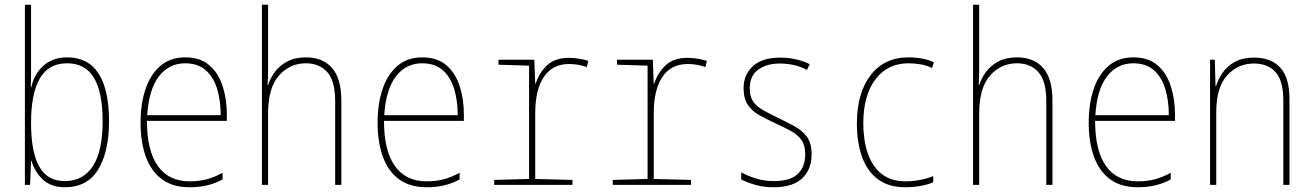

<svg xmlns="http://www.w3.org/2000/svg" viewBox="-20 -780 5540 810"><path d="M253 10Q197 10 162.5 -21Q128 -52 113 -101H111L107 0H85V-760H111V-503Q111 -483 111 -457Q111 -431 110 -412H112Q124 -468 163.5 -503Q203 -538 263 -538Q352 -538 396 -469.5Q440 -401 440 -268Q440 -141 394.5 -65.5Q349 10 253 10ZM253 -16Q331 -16 372 -79.5Q413 -143 413 -268Q413 -390 376.5 -451.5Q340 -513 263 -513Q185 -513 148 -449Q111 -385 111 -262Q111 -139 145.5 -77.5Q180 -16 253 -16Z M780 10Q709 10 663 -24Q617 -58 595 -119.5Q573 -181 573 -262Q573 -341 593.5 -403Q614 -465 656 -501.5Q698 -538 761 -538Q825 -538 863.5 -504.5Q902 -471 919.5 -416Q937 -361 937 -296V-270H600Q600 -144 646 -79.5Q692 -15 780 -15Q819 -15 851.5 -23.5Q884 -32 919 -51V-23Q890 -7 855.5 1.5Q821 10 780 10ZM911 -294Q911 -357 895.5 -406.5Q880 -456 847 -484.5Q814 -513 761 -513Q693 -513 650.5 -458Q608 -403 601 -294Z M1085 0V-760H1111V-494Q1111 -472 1110.5 -456Q1110 -440 1109 -421H1111Q1120 -450 1139.5 -476.5Q1159 -503 1191.5 -520.5Q1224 -538 1271 -538Q1342 -538 1381 -493Q1420 -448 1420 -356V0H1394V-353Q1394 -439 1360.5 -476Q1327 -513 1270 -513Q1203 -513 1157 -461.5Q1111 -410 1111 -300V0Z M1780 10Q1709 10 1663 -24Q1617 -58 1595 -119.5Q1573 -181 1573 -262Q1573 -341 1593.5 -403Q1614 -465 1656 -501.5Q1698 -538 1761 -538Q1825 -538 1863.5 -504.5Q1902 -471 1919.5 -416Q1937 -361 1937 -296V-270H1600Q1600 -144 1646 -79.5Q1692 -15 1780 -15Q1819 -15 1851.5 -23.5Q1884 -32 1919 -51V-23Q1890 -7 1855.5 1.5Q1821 10 1780 10ZM1911 -294Q1911 -357 1895.5 -406.5Q1880 -456 1847 -484.5Q1814 -513 1761 -513Q1693 -513 1650.5 -458Q1608 -403 1601 -294Z M2065 0V-21L2212 -25V-503L2083 -507V-528H2234L2238 -427H2240Q2253 -470 2286.5 -503Q2320 -536 2381 -536Q2402 -536 2425 -532Q2448 -528 2462 -523L2456 -497Q2420 -510 2381 -510Q2311 -510 2274.5 -455.5Q2238 -401 2238 -303V-25L2395 -21V0Z M2565 0V-21L2712 -25V-503L2583 -507V-528H2734L2738 -427H2740Q2753 -470 2786.5 -503Q2820 -536 2881 -536Q2902 -536 2925 -532Q2948 -528 2962 -523L2956 -497Q2920 -510 2881 -510Q2811 -510 2774.5 -455.5Q2738 -401 2738 -303V-25L2895 -21V0Z M3244 10Q3200 10 3165 -0.5Q3130 -11 3107 -23V-53Q3138 -36 3172.5 -26Q3207 -16 3244 -16Q3314 -16 3345.5 -46Q3377 -76 3377 -130Q3377 -167 3361 -189.5Q3345 -212 3317.5 -227Q3290 -242 3255 -258Q3216 -276 3184.5 -293.5Q3153 -311 3135 -337.5Q3117 -364 3117 -408Q3117 -465 3156.5 -501Q3196 -537 3271 -537Q3307 -537 3339 -529.5Q3371 -522 3396 -509L3384 -485Q3362 -498 3331.5 -505Q3301 -512 3270 -512Q3214 -512 3178.5 -486Q3143 -460 3143 -407Q3143 -372 3158 -351Q3173 -330 3200 -315Q3227 -300 3262 -283Q3299 -265 3331.5 -247.5Q3364 -230 3384 -203Q3404 -176 3404 -129Q3404 -65 3364 -27.5Q3324 10 3244 10Z M3799 10Q3729 10 3683.5 -24Q3638 -58 3616.5 -119Q3595 -180 3595 -259Q3595 -388 3653 -463Q3711 -538 3812 -538Q3877 -538 3920 -517L3912 -493Q3890 -504 3864 -508.5Q3838 -513 3813 -513Q3725 -513 3673.5 -445.5Q3622 -378 3622 -259Q3622 -190 3640.5 -134.5Q3659 -79 3698.5 -47Q3738 -15 3801 -15Q3830 -15 3861.5 -21Q3893 -27 3917 -37V-11Q3897 -2 3865 4Q3833 10 3799 10Z M4085 0V-760H4111V-494Q4111 -472 4110.5 -456Q4110 -440 4109 -421H4111Q4120 -450 4139.5 -476.5Q4159 -503 4191.5 -520.5Q4224 -538 4271 -538Q4342 -538 4381 -493Q4420 -448 4420 -356V0H4394V-353Q4394 -439 4360.5 -476Q4327 -513 4270 -513Q4203 -513 4157 -461.5Q4111 -410 4111 -300V0Z M4780 10Q4709 10 4663 -24Q4617 -58 4595 -119.5Q4573 -181 4573 -262Q4573 -341 4593.5 -403Q4614 -465 4656 -501.5Q4698 -538 4761 -538Q4825 -538 4863.5 -504.5Q4902 -471 4919.5 -416Q4937 -361 4937 -296V-270H4600Q4600 -144 4646 -79.5Q4692 -15 4780 -15Q4819 -15 4851.5 -23.5Q4884 -32 4919 -51V-23Q4890 -7 4855.5 1.5Q4821 10 4780 10ZM4911 -294Q4911 -357 4895.5 -406.5Q4880 -456 4847 -484.5Q4814 -513 4761 -513Q4693 -513 4650.5 -458Q4608 -403 4601 -294Z M5085 0V-528H5105L5108 -416H5110Q5119 -446 5138.5 -474Q5158 -502 5190.5 -519.5Q5223 -537 5270 -537Q5342 -537 5381 -495Q5420 -453 5420 -361V0H5394V-355Q5394 -439 5361.5 -475.5Q5329 -512 5270 -512Q5202 -512 5156.5 -461.5Q5111 -411 5111 -307V0Z"/></svg>

Font: Noto Sans Mono ExtraCondensed Thin
Style: Regular
Weight: 100
Width: 2
Designer: Monotype Design Team
Foundry: Monotype Imaging Inc.
Version: Version 2.014; ttfautohint (v1.8.4.7-5d5b)